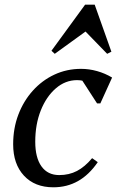

<svg xmlns="http://www.w3.org/2000/svg" viewBox="-20 -785 503 817"><path d="M207 12Q128 12 82 -37.5Q36 -87 36 -171Q36 -239 58 -297Q80 -355 119.5 -399Q159 -443 211.5 -467.5Q264 -492 325 -492Q359 -492 393 -482.5Q427 -473 457 -455L407 -345H393L314 -467H376V-416Q367 -426 356.5 -432Q346 -438 334 -441Q322 -444 308 -444Q258 -444 217.5 -409Q177 -374 153.5 -315Q130 -256 130 -182Q130 -114 156.5 -77Q183 -40 232 -40Q274 -40 307.5 -57.5Q341 -75 372 -112L396 -95Q359 -41 312 -14.5Q265 12 207 12ZM213 -556 199 -569 342 -765H383L454 -565L436 -556L334 -661H358Z"/></svg>

Font: Platypi Light
Style: Italic
Weight: 300
Italic angle: -13°
Designer: David Sargent
Foundry: Bolt Cutter Type
Version: Version 1.200